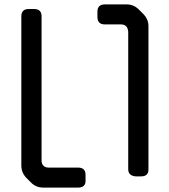

<svg xmlns="http://www.w3.org/2000/svg" viewBox="-20 -750 768 873"><path d="M597 52H621Q655 52 655 21V-631Q655 -663 631 -687L611 -707Q588 -730 555 -730H457Q423 -730 423 -697V-673Q423 -639 457 -639H530Q560 -639 563 -606V19Q563 49 597 52ZM101 60 121 80Q144 103 177 103H335Q369 103 369 72V45Q369 12 335 12H202Q169 12 169 -22V-676Q169 -709 135 -709H111Q77 -709 77 -676V3Q77 36 101 60Z"/></svg>

Font: WD-XL Lubrifont TC
Style: Regular
Weight: 400
Designer: [WD-XL Lubrifont] Copyright 2020-2022 (c) NightFurySL2001, Skr-ZERO; [ZCOOL QingKe HuangYou] Copyright 2018-2022 (c) The
Version: Version 2.001;hotconv 1.1.1;makeotfexe 2.6.0